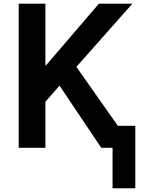

<svg xmlns="http://www.w3.org/2000/svg" viewBox="-20 -806 769 1047"><path d="M593.8 -120.1H717.8V220.7H593.8ZM82 0V-786.1H227.5V-449.2H230.5L519.5 -786.1H702.1L396.5 -441.4L707 0H532.2L304.7 -338.9L227.5 -251V0Z"/></svg>

Font: Gothic A1 ExtraBold
Style: Regular
Weight: 800
Designer: HanYang I&C Co.,Ltd.
Foundry: HanYang I&C Co.,Ltd.
Version: Version 2.50